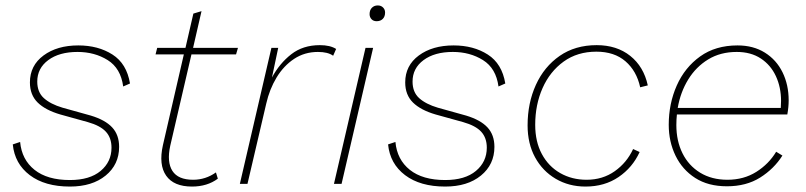

<svg xmlns="http://www.w3.org/2000/svg" viewBox="-20 -676 2965 706"><path d="M237 10Q145 10 89.5 -32Q34 -74 27 -145L54 -154Q60 -89 107 -51.5Q154 -14 237 -14Q310 -14 350 -47.5Q390 -81 390 -133Q390 -169 369.5 -191.5Q349 -214 303 -227L202 -255Q147 -271 118.5 -299Q90 -327 90 -373Q90 -435 140 -472Q190 -509 268 -509Q341 -509 393.5 -475.5Q446 -442 458 -369L433 -358Q424 -425 376 -455Q328 -485 265 -485Q198 -485 157.5 -455Q117 -425 117 -376Q117 -337 141.5 -315Q166 -293 210 -280L314 -251Q367 -235 392.5 -207.5Q418 -180 418 -136Q418 -71 368.5 -30.5Q319 10 237 10Z M686 10Q619 10 591 -30Q563 -70 579 -142L656 -476H552L558 -500H662L691 -626L721 -635L690 -500H855L848 -476H684L606 -140Q593 -80 614 -47.5Q635 -15 690 -15Q736 -15 774 -42L781 -19Q742 10 686 10Z M862 0 978 -500H1003L980 -391Q1008 -443 1051 -476.5Q1094 -510 1156 -510Q1194 -510 1216 -496L1205 -471Q1186 -485 1149 -485Q1100 -485 1061.5 -459.5Q1023 -434 997 -391Q971 -348 959 -295L890 0Z M1365 -598Q1353 -598 1346 -605.5Q1339 -613 1339 -624Q1339 -639 1347.5 -647.5Q1356 -656 1369 -656Q1381 -656 1388.5 -648.5Q1396 -641 1396 -630Q1396 -615 1387.5 -606.5Q1379 -598 1365 -598ZM1352 -500 1236 0H1208L1324 -500Z M1617 10Q1525 10 1469.5 -32Q1414 -74 1407 -145L1434 -154Q1440 -89 1487 -51.5Q1534 -14 1617 -14Q1690 -14 1730 -47.5Q1770 -81 1770 -133Q1770 -169 1749.5 -191.5Q1729 -214 1683 -227L1582 -255Q1527 -271 1498.5 -299Q1470 -327 1470 -373Q1470 -435 1520 -472Q1570 -509 1648 -509Q1721 -509 1773.5 -475.5Q1826 -442 1838 -369L1813 -358Q1804 -425 1756 -455Q1708 -485 1645 -485Q1578 -485 1537.5 -455Q1497 -425 1497 -376Q1497 -337 1521.5 -315Q1546 -293 1590 -280L1694 -251Q1747 -235 1772.5 -207.5Q1798 -180 1798 -136Q1798 -71 1748.5 -30.5Q1699 10 1617 10Z M2133 10Q2072 10 2023.5 -18.5Q1975 -47 1947.5 -97.5Q1920 -148 1920 -215Q1920 -297 1950.5 -364Q1981 -431 2038 -470.5Q2095 -510 2174 -510Q2248 -510 2297.5 -470.5Q2347 -431 2362 -362L2334 -355Q2321 -415 2280 -450.5Q2239 -486 2173 -486Q2103 -486 2052.5 -449.5Q2002 -413 1975 -352Q1948 -291 1948 -217Q1948 -155 1972.5 -109.5Q1997 -64 2040 -39.5Q2083 -15 2137 -15Q2196 -15 2240.5 -46.5Q2285 -78 2308 -128L2332 -117Q2306 -60 2254.5 -25Q2203 10 2133 10Z M2653 9Q2584 9 2536.5 -21.5Q2489 -52 2464 -103.5Q2439 -155 2439 -217Q2439 -295 2468.5 -361.5Q2498 -428 2554.5 -468.5Q2611 -509 2692 -509Q2750 -509 2792.5 -482.5Q2835 -456 2857.5 -410Q2880 -364 2880 -307Q2880 -282 2875 -255H2469Q2467 -236 2467 -216Q2467 -158 2489.5 -112.5Q2512 -67 2554.5 -41Q2597 -15 2655 -15Q2715 -15 2761 -44Q2807 -73 2834 -118L2857 -104Q2826 -55 2775 -23Q2724 9 2653 9ZM2689 -485Q2629 -485 2584 -457.5Q2539 -430 2510.5 -383.5Q2482 -337 2472 -279H2851Q2852 -294 2852 -305Q2852 -355 2833 -396Q2814 -437 2777.5 -461Q2741 -485 2689 -485Z"/></svg>

Font: Work Sans ExtraLight
Style: Italic
Weight: 200
Italic angle: -13°
Designer: Wei Huang
Foundry: Wei Huang
Version: Version 2.012; ttfautohint (v1.8.3)